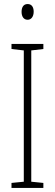

<svg xmlns="http://www.w3.org/2000/svg" viewBox="-20 -932 272 952"><path d="M117 -912C95 -912 87 -894 87 -873C87 -851 97 -834 117 -834C135 -834 147 -850 147 -874C147 -894 139 -912 117 -912ZM195 0V-25L135 -31V-682L195 -689V-714H37V-689L98 -682V-31L37 -25V0Z"/></svg>

Font: Noto Sans Thai Looped ExtraCondensed ExtraLight
Style: Regular
Weight: 200
Width: 2
Designer: Sasikarn Vongin, Ben Mitchell
Foundry: The Fontpad Ltd
Version: Version 1.001